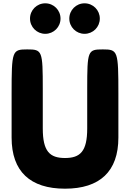

<svg xmlns="http://www.w3.org/2000/svg" viewBox="-20 -1123 784 1158"><path d="M253 -1103C304 -1103 345 -1062 345 -1011C345 -960 304 -919 253 -919C202 -919 161 -960 161 -1011C161 -1062 202 -1103 253 -1103ZM490 -1103C541 -1103 582 -1062 582 -1011C582 -960 541 -919 490 -919C439 -919 398 -960 398 -1011C398 -1062 439 -1103 490 -1103ZM600 -825C509 -825 506 -818 506 -587V-348C506 -210 464 -170 372 -170C280 -170 238 -210 238 -348V-587C238 -818 235 -825 144 -825C53 -825 50 -817 50 -559V-293C50 -89 162 15 372 15C582 15 694 -89 694 -293V-559C694 -817 691 -825 600 -825Z"/></svg>

Font: Hussar Print
Style: Bold
Weight: 700
Foundry: Cannot Into Space Fonts
Version: Version 2.00